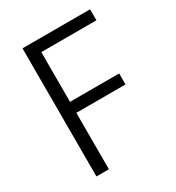

<svg xmlns="http://www.w3.org/2000/svg" viewBox="-167 -790 819 893"><g transform="rotate(-30 242.5 -344.0)"><path d="M89 0V-688H452V-629H156V-362H420V-303H156V0Z"/></g></svg>

Font: Saira Semi Condensed Light
Style: Regular
Weight: 300
Width: 4
Designer: Hector Gatti with collaboration of the Omnibus-Type team
Foundry: Omnibus-Type
Version: Version 1.001; ttfautohint (v1.8)